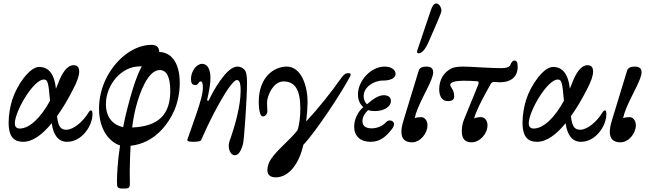

<svg xmlns="http://www.w3.org/2000/svg" viewBox="-20 -811 3755 1113"><path d="M114 11C170 11 226 -31 280 -97C280 -94 281 -92 281 -89C290 -33 315 11 369 11C455 11 516 -82 516 -149C516 -164 514 -171 508 -171C502 -171 498 -167 492 -157C461 -106 406 -59 365 -59C333 -59 318 -75 311 -134L310 -137C343 -182 374 -235 403 -292C428 -339 439 -372 439 -396C439 -422 428 -433 406 -433C367 -433 337 -381 319 -333C314 -320 309 -308 304 -296C304 -297 304 -298 304 -299C296 -378 264 -423 207 -423C152 -423 79 -320 51 -233C40 -197 30 -149 30 -101C30 -9 68 11 114 11ZM66 -96C66 -166 174 -350 234 -350C255 -350 261 -339 270 -227C216 -128 151 -66 95 -66C77 -66 66 -75 66 -96Z M696 282C742 282 732 277 732 186C733 129 734 79 737 34C877 19 957 -92 993 -177C1011 -222 1022 -275 1022 -329C1022 -440 979 -507 903 -510C903 -536 888 -551 858 -551C763 -551 662 -480 602 -369C571 -312 554 -246 554 -182C554 -53 620 15 676 32C662 123 658 199 658 243C658 278 661 282 696 282ZM594 -207C594 -320 684 -426 788 -426C793 -426 798 -426 802 -427C765 -357 738 -259 721 -193C710 -152 701 -112 694 -74C643 -84 594 -123 594 -207ZM768 -190C790 -275 838 -405 906 -405C946 -405 967 -364 967 -284C967 -145 897 -78 746 -72C752 -118 759 -156 768 -190Z M1340 89C1362 89 1377 67 1389 22C1395 2 1412 -243 1412 -331C1412 -372 1408 -396 1396 -408C1385 -419 1372 -425 1357 -425C1334 -425 1308 -408 1278 -372C1249 -336 1219 -290 1189 -227L1180 -229C1193 -285 1200 -325 1200 -360C1200 -416 1178 -441 1152 -441C1118 -441 1087 -397 1087 -353C1087 -329 1095 -318 1112 -318C1132 -318 1129 -339 1144 -339C1152 -339 1156 -327 1156 -303C1156 -271 1146 -232 1115 -141L1067 -4C1066 -2 1066 0 1066 1C1066 8 1077 11 1100 11C1124 11 1142 8 1145 3C1193 -106 1239 -196 1287 -273C1316 -319 1341 -347 1353 -347C1367 -347 1375 -333 1375 -285C1375 -190 1336 -66 1318 -14C1309 9 1306 22 1306 34C1306 63 1321 89 1340 89Z M1579 217C1658 217 1717 130 1738 29C1810 -46 1959 -272 2009 -367C2017 -382 2013 -387 1997 -387C1986 -387 1975 -381 1962 -364C1895 -269 1826 -184 1755 -107C1760 -151 1763 -193 1763 -220C1763 -312 1727 -425 1642 -425C1568 -425 1480 -364 1480 -221C1480 -170 1489 -136 1503 -136C1522 -136 1530 -156 1530 -166C1530 -182 1528 -186 1528 -216C1528 -255 1564 -339 1623 -339C1689 -339 1721 -292 1721 -182C1721 -133 1715 -81 1703 -54C1659 2 1590 54 1551 111C1538 131 1530 154 1530 174C1530 203 1546 217 1579 217Z M2127 11C2177 11 2211 -10 2252 -63C2267 -82 2268 -100 2255 -108C2244 -116 2227 -114 2216 -101C2198 -81 2167 -67 2134 -67C2100 -67 2081 -81 2081 -109C2081 -131 2093 -153 2114 -173C2125 -169 2138 -167 2151 -167C2207 -167 2246 -192 2246 -226C2246 -247 2231 -259 2204 -259C2174 -259 2141 -236 2108 -207C2096 -215 2088 -234 2088 -254C2088 -304 2144 -344 2200 -344C2240 -344 2273 -356 2273 -383C2273 -410 2243 -425 2209 -425C2131 -425 2055 -344 2055 -263C2055 -232 2066 -208 2086 -190C2055 -164 2033 -119 2033 -77C2033 -23 2068 11 2127 11Z M2407 -502C2426 -502 2446 -525 2466 -571L2515 -684C2533 -725 2539 -743 2539 -750C2539 -766 2526 -791 2509 -791C2497 -791 2486 -778 2478 -753L2399 -519C2398 -516 2398 -513 2398 -510C2398 -505 2401 -502 2407 -502ZM2369 14C2415 14 2458 -36 2458 -85C2458 -112 2442 -132 2421 -132C2406 -132 2394 -130 2384 -126C2390 -158 2409 -203 2441 -266C2479 -340 2491 -372 2491 -391C2491 -415 2479 -425 2449 -425C2428 -425 2411 -417 2407 -401L2320 -116C2311 -87 2307 -66 2307 -47C2307 -5 2329 14 2369 14Z M2714 14C2762 14 2806 -36 2806 -85C2806 -112 2790 -132 2768 -132C2751 -132 2736 -129 2728 -124C2740 -166 2767 -220 2799 -278L2825 -325C2829 -332 2835 -336 2844 -336C2856 -336 2864 -334 2877 -334C2944 -334 2981 -367 2981 -424C2981 -450 2975 -460 2961 -460C2954 -460 2944 -451 2939 -436C2934 -422 2915 -416 2886 -416C2866 -416 2827 -417 2774 -420C2722 -423 2686 -425 2663 -425C2635 -425 2611 -421 2598 -415C2553 -393 2526 -349 2526 -294C2526 -248 2546 -225 2576 -225C2601 -225 2613 -233 2613 -254C2613 -272 2606 -290 2598 -301C2593 -308 2590 -314 2590 -319C2590 -335 2621 -343 2666 -343C2697 -343 2721 -342 2746 -340C2756 -339 2757 -332 2751 -317L2669 -116C2661 -96 2657 -72 2657 -49C2657 -5 2677 14 2714 14Z M3093 11C3149 11 3205 -31 3259 -97C3259 -94 3260 -92 3260 -89C3269 -33 3294 11 3348 11C3434 11 3495 -82 3495 -149C3495 -164 3493 -171 3487 -171C3481 -171 3477 -167 3471 -157C3440 -106 3385 -59 3344 -59C3312 -59 3297 -75 3290 -134L3289 -137C3322 -182 3353 -235 3382 -292C3407 -339 3418 -372 3418 -396C3418 -422 3407 -433 3385 -433C3346 -433 3316 -381 3298 -333C3293 -320 3288 -308 3283 -296C3283 -297 3283 -298 3283 -299C3275 -378 3243 -423 3186 -423C3131 -423 3058 -320 3030 -233C3019 -197 3009 -149 3009 -101C3009 -9 3047 11 3093 11ZM3045 -96C3045 -166 3153 -350 3213 -350C3234 -350 3240 -339 3249 -227C3195 -128 3130 -66 3074 -66C3056 -66 3045 -75 3045 -96Z M3577 14C3623 14 3666 -36 3666 -85C3666 -112 3650 -132 3629 -132C3614 -132 3602 -130 3592 -126C3598 -158 3617 -203 3649 -266C3687 -340 3699 -372 3699 -391C3699 -415 3687 -425 3657 -425C3636 -425 3619 -417 3615 -401L3528 -116C3519 -87 3515 -66 3515 -47C3515 -5 3537 14 3577 14Z"/></svg>

Font: Junicode Two Beta SemiCondensed Medium
Style: Italic
Weight: 500
Width: 4
Italic angle: -10°
Version: Version 1.063